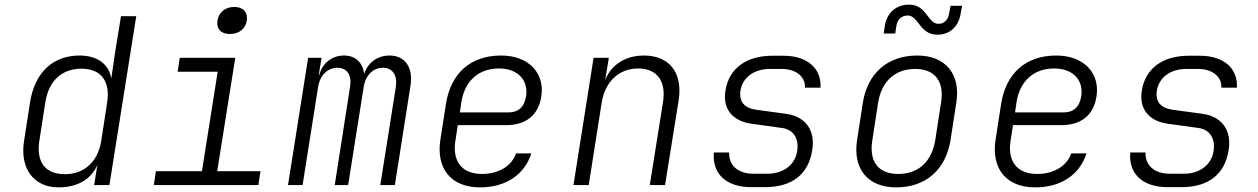

<svg xmlns="http://www.w3.org/2000/svg" viewBox="-20 -800 5440 830"><path d="M233 10C315 10 374 -25 401 -87L387 0H453L569 -730H503L478 -576L461 -460C452 -522 401 -560 324 -560C208 -560 130 -486 110 -358L84 -191C65 -71 126 10 233 10ZM261 -47C177 -47 136 -97 150 -191L176 -358C191 -453 249 -503 333 -503C417 -503 458 -448 443 -356L418 -193C404 -101 344 -47 261 -47Z M974 -653C1013 -653 1041 -675 1047 -711C1052 -747 1031 -770 993 -770C954 -770 926 -747 920 -711C915 -675 935 -653 974 -653ZM645 0H1097L1106 -60H919L997 -550H757L748 -490H921L853 -60H654Z M1225 0H1288L1355 -423C1363 -475 1396 -507 1439 -507C1481 -507 1502 -474 1493 -423L1427 0H1485L1552 -423C1560 -475 1593 -507 1635 -507C1678 -507 1699 -474 1691 -423L1624 0H1687L1754 -426C1768 -507 1732 -560 1664 -560C1611 -560 1570 -529 1554 -480C1549 -529 1517 -560 1467 -560C1415 -560 1374 -527 1360 -476H1358L1370 -550H1312Z M2055 10C2166 10 2247 -44 2277 -137H2211C2192 -82 2135 -48 2064 -48C1976 -48 1934 -103 1949 -194L1959 -259H2168C2253 -259 2308 -302 2320 -383C2336 -482 2267 -560 2146 -560C2015 -560 1929 -484 1908 -352L1884 -198C1864 -72 1929 10 2055 10ZM1968 -314 1974 -356C1988 -449 2048 -504 2137 -504C2221 -504 2265 -451 2254 -383C2246 -336 2220 -314 2177 -314Z M2459 0H2525L2581 -356C2596 -448 2656 -504 2739 -504C2819 -504 2861 -451 2846 -358L2789 0H2855L2914 -368C2932 -486 2873 -560 2764 -560C2684 -560 2623 -521 2596 -454L2612 -550H2546Z M3227 9H3288C3404 9 3475 -47 3491 -150C3506 -236 3462 -297 3378 -308L3253 -325C3198 -332 3174 -359 3181 -409C3191 -466 3240 -502 3309 -502H3359C3423 -502 3462 -467 3460 -421H3527C3532 -504 3470 -559 3368 -559H3318C3206 -559 3131 -504 3116 -408C3103 -328 3148 -276 3229 -265L3359 -247C3411 -241 3435 -199 3426 -146C3417 -88 3367 -49 3298 -49H3237C3169 -49 3130 -86 3132 -141H3066C3058 -50 3118 9 3227 9Z M4032 -650C4085 -650 4124 -684 4133 -742L4139 -775H4089L4083 -742C4079 -714 4061 -697 4037 -697C3990 -697 3987 -780 3910 -780C3855 -780 3814 -746 3805 -688L3800 -655H3850L3855 -688C3859 -716 3878 -733 3904 -733C3951 -733 3955 -650 4032 -650ZM3854 10C3982 10 4068 -66 4089 -194L4114 -356C4134 -480 4067 -560 3945 -560C3817 -560 3730 -483 3710 -356L3685 -194C3666 -69 3732 10 3854 10ZM3863 -48C3777 -48 3736 -101 3751 -194L3776 -356C3791 -449 3850 -502 3936 -502C4021 -502 4063 -449 4048 -356L4023 -194C4008 -101 3950 -48 3863 -48Z M4455 10C4566 10 4647 -44 4677 -137H4611C4592 -82 4535 -48 4464 -48C4376 -48 4334 -103 4349 -194L4359 -259H4568C4653 -259 4708 -302 4720 -383C4736 -482 4667 -560 4546 -560C4415 -560 4329 -484 4308 -352L4284 -198C4264 -72 4329 10 4455 10ZM4368 -314 4374 -356C4388 -449 4448 -504 4537 -504C4621 -504 4665 -451 4654 -383C4646 -336 4620 -314 4577 -314Z M5027 9H5088C5204 9 5275 -47 5291 -150C5306 -236 5262 -297 5178 -308L5053 -325C4998 -332 4974 -359 4981 -409C4991 -466 5040 -502 5109 -502H5159C5223 -502 5262 -467 5260 -421H5327C5332 -504 5270 -559 5168 -559H5118C5006 -559 4931 -504 4916 -408C4903 -328 4948 -276 5029 -265L5159 -247C5211 -241 5235 -199 5226 -146C5217 -88 5167 -49 5098 -49H5037C4969 -49 4930 -86 4932 -141H4866C4858 -50 4918 9 5027 9Z"/></svg>

Font: JetBrains Mono ExtraLight
Style: Italic
Weight: 240
Italic angle: -9°
Monospace: yes
Designer: Philipp Nurullin, Konstantin Bulenkov
Foundry: JetBrains
Version: Version 2.305